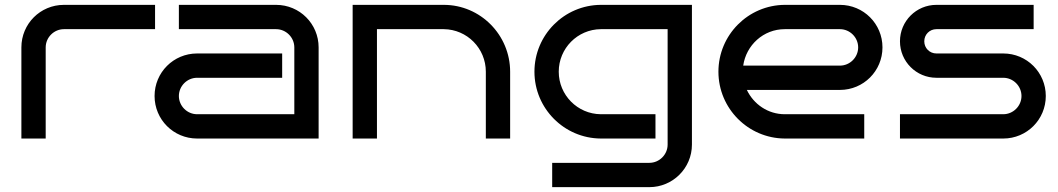

<svg xmlns="http://www.w3.org/2000/svg" viewBox="-20 -570 4354 790"><path d="M618 -550H243C146 -550 68 -472 68 -375V0H168V-375C168 -416 202 -450 243 -450H618Z M1291 -375C1291 -472 1213 -550 1116 -550H716V-450H1116C1157 -450 1191 -416 1191 -375V-100H791C750 -100 716 -134 716 -175C716 -216 750 -250 791 -250H1141V-350H791C694 -350 616 -272 616 -175C616 -78 694 0 791 0H1291Z M1531 -450H1806C1902 -449 1979 -371 1979 -275V0H2079V-275C2079 -426 1957 -550 1806 -550H1431V0H1531Z M2827 -550H2452C2301 -549 2179 -426 2179 -275C2179 -124 2301 -1 2452 0H2677V-100H2452C2356 -101 2279 -179 2279 -275C2279 -371 2356 -449 2452 -450H2727V25C2727 66 2693 100 2652 100H2252V200H2652C2748 200 2827 122 2827 25Z M3611 -375C3611 -472 3533 -550 3436 -550H3209C3058 -549 2936 -426 2936 -275C2936 -124 3058 -1 3209 0H3536V-100H3209C3140 -100 3081 -141 3053 -200H3436C3533 -200 3611 -278 3611 -375ZM3038 -300C3050 -384 3121 -450 3209 -450H3436C3477 -450 3511 -416 3511 -375C3511 -334 3477 -300 3436 -300Z M4283 -175C4283 -272 4205 -350 4108 -350H3833C3805 -350 3783 -372 3783 -400C3783 -428 3805 -450 3833 -450H4233V-550H3833C3750 -550 3683 -483 3683 -400C3683 -317 3750 -250 3833 -250H4108C4149 -250 4183 -216 4183 -175C4183 -134 4149 -100 4108 -100H3683V0H4108C4205 0 4283 -78 4283 -175Z"/></svg>

Font: Bruno Ace
Style: Regular
Weight: 400
Designer: Astigmatic (AOETI)
Foundry: Astigmatic (AOETI)
Version: Version 1.000